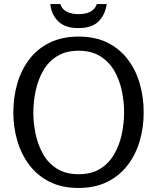

<svg xmlns="http://www.w3.org/2000/svg" viewBox="-20 -919 777 950"><path d="M368 11Q287 11 226.5 -19Q166 -49 126 -101.5Q86 -154 66 -221Q46 -288 46 -363Q46 -438 65.5 -505.5Q85 -573 125 -625.5Q165 -678 226 -708Q287 -738 369 -738Q451 -738 511.5 -708Q572 -678 612 -625.5Q652 -573 671.5 -505.5Q691 -438 691 -363Q691 -288 671 -220.5Q651 -153 611 -101Q571 -49 510.5 -19Q450 11 368 11ZM369 -57Q433 -57 476 -84Q519 -111 545 -156Q571 -201 582.5 -255Q594 -309 594 -363Q594 -417 582.5 -471Q571 -525 545 -569.5Q519 -614 475.5 -641Q432 -668 369 -668Q306 -668 262.5 -641Q219 -614 193.5 -569Q168 -524 156.5 -470Q145 -416 145 -362Q145 -308 156.5 -254.5Q168 -201 193.5 -156Q219 -111 262.5 -84Q306 -57 369 -57ZM508 -899Q501 -847 468 -813.5Q435 -780 367 -780Q302 -780 268 -813.5Q234 -847 229 -899H279Q285 -875 309 -862Q333 -849 369 -849Q442 -849 459 -899Z"/></svg>

Font: Rosario Light
Style: Regular
Weight: 300
Designer: Hector Gatti
Foundry: Omnibus Type
Version: Version 1.101; ttfautohint (v1.8.1.43-b0c9)